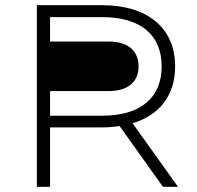

<svg xmlns="http://www.w3.org/2000/svg" viewBox="-20 -720 760 740"><path d="M491 -245C595 -276 655 -353 655 -464C655 -612 549 -700 373 -700C373 -700 122 -700 122 -700C122 -700 122 0 122 0C122 0 173 0 173 0C173 0 173 -229 173 -229C173 -229 373 -229 373 -229C397 -229 419 -231 441 -234C441 -234 608 0 608 0C608 0 666 0 666 0C666 0 491 -245 491 -245ZM173 -654C173 -654 373 -654 373 -654C523 -654 603 -585 603 -464C603 -344 523 -274 373 -274C373 -274 173 -274 173 -274C173 -274 173 -654 173 -654ZM167 -560C167 -560 167 -369 167 -369C167 -369 307 -369 307 -369C307 -369 307 -560 307 -560C307 -560 167 -560 167 -560ZM298 -369C298 -369 398 -369 398 -369C473 -369 514 -404 514 -464C514 -525 473 -560 398 -560C398 -560 298 -560 298 -560C298 -560 298 -369 298 -369Z"/></svg>

Font: TamingNoise
Style: Regular
Weight: 500
Designer: Julieta Ulanovsky
Foundry: Julieta Ulanovsky
Version: ""